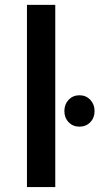

<svg xmlns="http://www.w3.org/2000/svg" viewBox="-20 -762 405 782"><path d="M259.3 -355.5Q277.3 -374 303.7 -374Q330.1 -374 347.7 -355.5Q365.2 -336.9 365.2 -309.6Q365.2 -282.2 347.7 -264.2Q330.1 -246.1 303.7 -246.1Q277.3 -246.1 259.3 -264.2Q242.2 -282.2 242.2 -309.6Q242.2 -336.9 259.3 -355.5ZM89.8 0V-742.2H205.1V0Z"/></svg>

Font: TruenoRg
Style: Book
Weight: 400
Designer: Julieta Ulanovsky
Foundry: Julieta Ulanovsky
Version: Version 3.001b